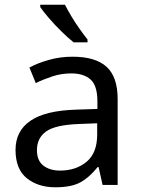

<svg xmlns="http://www.w3.org/2000/svg" viewBox="-20 -786 601 816"><path d="M288 -545Q386 -545 433 -502Q480 -459 480 -365V0H416L399 -76H395Q360 -32 321.5 -11Q283 10 215 10Q142 10 94 -28.5Q46 -67 46 -149Q46 -229 109 -272.5Q172 -316 303 -320L394 -323V-355Q394 -422 365 -448Q336 -474 283 -474Q241 -474 203 -461.5Q165 -449 132 -433L105 -499Q140 -518 188 -531.5Q236 -545 288 -545ZM314 -259Q214 -255 175.5 -227Q137 -199 137 -148Q137 -103 164.5 -82Q192 -61 235 -61Q303 -61 348 -98.5Q393 -136 393 -214V-262ZM256 -766Q267 -744 283.5 -716.5Q300 -689 318.5 -663Q337 -637 352 -618V-606H293Q270 -624 241 -652.5Q212 -681 187.5 -709.5Q163 -738 151 -756V-766Z"/></svg>

Font: Go Noto Kurrent-Regular
Style: Regular
Weight: 400
Designer: Monotype Design Team
Foundry: Monotype Imaging Inc.
Version: Version 2.012; ttfautohint (v1.8.4.7-5d5b)